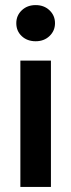

<svg xmlns="http://www.w3.org/2000/svg" viewBox="-20 -734 280 754"><path d="M60 0V-496H180V0ZM120 -572Q87 -572 65.5 -592Q44 -612 44 -643Q44 -673 65.5 -693.5Q87 -714 120 -714Q153 -714 174.5 -693.5Q196 -673 196 -643Q196 -613 174.5 -592.5Q153 -572 120 -572Z"/></svg>

Font: DM Sans 36pt SemiBold
Style: Regular
Weight: 600
Designer: Colophon Foundry, Jonny Pinhorn
Foundry: Colophon Foundry
Version: Version 4.004;gftools[0.9.30]